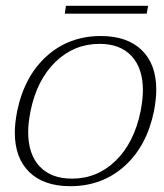

<svg xmlns="http://www.w3.org/2000/svg" viewBox="-20 -631 566 661"><path d="M207 -611H490L485 -584H203ZM31 -175Q31 -206 39 -248Q64 -369 141 -438Q218 -507 327 -507Q418 -507 468 -458.5Q518 -410 518 -322Q518 -290 510 -248Q485 -127 408 -58.5Q331 10 222 10Q131 10 81 -38.5Q31 -87 31 -175ZM464 -248Q472 -290 472 -320Q472 -396 433 -438Q394 -480 323 -480Q235 -480 171 -418Q107 -356 85 -248Q77 -206 77 -177Q77 -100 116.5 -58Q156 -16 228 -16Q315 -16 378.5 -78Q442 -140 464 -248Z"/></svg>

Font: Trirong ExtraLight
Style: Italic
Weight: 275
Italic angle: -12°
Designer: Katatrad Team
Foundry: CadsonDemak
Version: Version 1.003